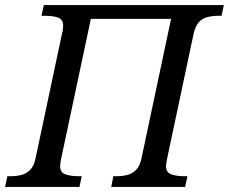

<svg xmlns="http://www.w3.org/2000/svg" viewBox="-40 -734 899 754"><path d="M-20 0 -11 -42H2Q25 -42 44.5 -47Q64 -52 79 -67.5Q94 -83 100 -114L204 -604Q206 -610 207 -619Q208 -628 208 -632Q208 -658 188 -665Q168 -672 136 -672H123L132 -714H839L830 -672H817Q795 -672 775 -667Q755 -662 741 -647Q727 -632 720 -600L616 -110Q615 -104 613.5 -95.5Q612 -87 612 -82Q612 -57 632 -49.5Q652 -42 683 -42H696L687 0H397L405 -42H418Q441 -42 460.5 -47Q480 -52 495 -67.5Q510 -83 516 -114L638 -689L662 -660H287L323 -689L200 -110Q199 -104 197.5 -95.5Q196 -87 196 -82Q196 -57 216.5 -49.5Q237 -42 268 -42H281L272 0Z"/></svg>

Font: Noto Serif
Style: Italic
Weight: 400
Italic angle: -12°
Designer: Monotype Design Team
Foundry: Monotype Imaging Inc.
Version: Version 2.013